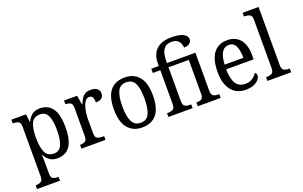

<svg xmlns="http://www.w3.org/2000/svg" viewBox="-110 -1274 3170 2012"><g transform="rotate(-20 1475.0 -267.5)"><path d="M17 239V197H24Q54 197 76 184.5Q98 172 98 125V-426Q98 -471 76.5 -482.5Q55 -494 25 -494H13V-536H176L186 -448H190Q210 -492 243.5 -519Q277 -546 331 -546Q422 -546 470.5 -479.5Q519 -413 519 -269Q519 -124 470.5 -57Q422 10 330 10Q278 10 244 -14.5Q210 -39 191 -79H187Q189 -53 189.5 -21.5Q190 10 190 34V130Q190 174 212.5 185.5Q235 197 265 197H273V239ZM314 -50Q374 -50 399.5 -107.5Q425 -165 425 -271Q425 -378 399 -432Q373 -486 313 -486Q242 -486 216 -431Q190 -376 190 -270Q190 -164 216 -107Q242 -50 314 -50Z M599 0V-42H602Q633 -42 655 -54Q677 -66 677 -114V-426Q677 -471 655 -482.5Q633 -494 603 -494H600V-536H746L763 -434H767Q780 -464 795 -489.5Q810 -515 834 -530.5Q858 -546 897 -546Q947 -546 971 -526Q995 -506 995 -472Q995 -441 974.5 -422Q954 -403 907 -403Q907 -444 896 -462.5Q885 -481 858 -481Q834 -481 817 -460Q800 -439 789.5 -406.5Q779 -374 774 -337.5Q769 -301 769 -270V-109Q769 -64 791 -53Q813 -42 843 -42H868V0Z M1275 10Q1175 10 1117 -59Q1059 -128 1059 -269Q1059 -409 1114.5 -477.5Q1170 -546 1278 -546Q1379 -546 1436.5 -477.5Q1494 -409 1494 -269Q1494 -128 1438.5 -59Q1383 10 1275 10ZM1277 -42Q1345 -42 1372.5 -99.5Q1400 -157 1400 -269Q1400 -381 1372.5 -437Q1345 -493 1276 -493Q1209 -493 1181 -437Q1153 -381 1153 -269Q1153 -157 1181.5 -99.5Q1210 -42 1277 -42Z M1569 0V-42H1582Q1612 -42 1634.5 -54Q1657 -66 1657 -114V-489H1573V-536H1657V-569Q1657 -629 1680.5 -675Q1704 -721 1753 -747.5Q1802 -774 1880 -774Q1972 -774 2014.5 -750.5Q2057 -727 2057 -691Q2057 -662 2034 -644.5Q2011 -627 1972 -627Q1972 -649 1962.5 -672.5Q1953 -696 1930.5 -712.5Q1908 -729 1867 -729Q1819 -729 1793 -704.5Q1767 -680 1757.5 -641.5Q1748 -603 1748 -562V-536H2065V-114Q2065 -67 2086.5 -54.5Q2108 -42 2140 -42H2152V0H1896V-42H1901Q1932 -42 1953 -53.5Q1974 -65 1974 -109V-489H1748V-114Q1748 -66 1770 -54Q1792 -42 1823 -42H1839V0Z M2430 10Q2328 10 2271 -62Q2214 -134 2214 -264Q2214 -405 2268 -475.5Q2322 -546 2421 -546Q2512 -546 2563.5 -485Q2615 -424 2615 -306V-262H2308Q2310 -152 2344.5 -101Q2379 -50 2446 -50Q2494 -50 2527 -72Q2560 -94 2576 -123Q2584 -120 2590 -111.5Q2596 -103 2596 -90Q2596 -70 2578 -46.5Q2560 -23 2523.5 -6.5Q2487 10 2430 10ZM2520 -314Q2519 -395 2497 -444Q2475 -493 2421 -493Q2369 -493 2341.5 -447Q2314 -401 2310 -314Z M2673 0V-42H2685Q2717 -42 2738.5 -54.5Q2760 -67 2760 -114V-650Q2760 -695 2737.5 -706.5Q2715 -718 2685 -718H2673V-760H2851V-114Q2851 -67 2872.5 -54.5Q2894 -42 2926 -42H2938V0Z"/></g></svg>

Font: Noto Serif SemiCondensed
Style: Regular
Weight: 400
Width: 4
Designer: Monotype Design Team
Foundry: Monotype Imaging Inc.
Version: Version 2.013